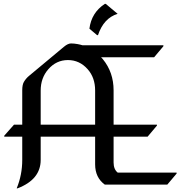

<svg xmlns="http://www.w3.org/2000/svg" viewBox="-20 -977 969 1016"><path d="M534.7 -956.5Q534.7 -956.5 539.6 -956.5L602.5 -903.8Q528.8 -881.3 498.5 -791H493.7L453.1 -825.2Q463.9 -910.2 534.7 -956.5ZM195.3 -317.4H483.4V-498Q483.4 -566.4 443.8 -610.8Q400.9 -659.2 339.4 -659.2Q278.3 -659.2 235.8 -610.8Q195.3 -564.5 195.3 -498ZM534.7 0Q483.4 -37.1 483.4 -107.4V-253.9H195.3V-130.9Q195.3 -27.3 73.2 19.5H68.4Q97.7 -51.8 97.7 -130.9V-253.9H2.4V-258.8L54.2 -317.4H97.7V-499Q97.7 -528.8 106.4 -543.5Q117.7 -562.5 133.8 -575.7L318.4 -729.5Q339.4 -747.1 356 -747.1Q371.6 -747.1 390.6 -743.7Q404.3 -741.2 417 -737.3H844.7V-732.4L795.4 -673.8H515.1Q520 -668.9 524.4 -663.6Q581.1 -594.2 581.1 -499V-317.4H810.5V-312.5L761.2 -253.9H581.1V-117.2Q581.1 -81.1 603 -63.5H914.6V-58.6L865.2 0Z"/></svg>

Font: Gothica
Style: Book
Weight: 400
Designer: Wojciech Kalinowski "wmk69" (wmk69@o2.pl)
Foundry: Wojciech Kalinowski "wmk69" (wmk69@o2.pl)
Version: Version 2.1.0; 2021-05-14